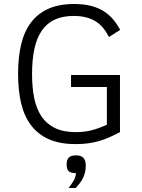

<svg xmlns="http://www.w3.org/2000/svg" viewBox="-20 -710 713 965"><path d="M527.8 -523.9Q514.6 -549.8 498.3 -569.6Q481.9 -589.4 460.4 -602.8Q439 -616.2 411.6 -623Q384.3 -629.9 350.1 -629.9Q294.9 -629.9 255.4 -611.6Q215.8 -593.3 190.4 -556.6Q165 -520 153.1 -465.3Q141.1 -410.6 141.1 -337.9Q141.1 -269.5 152.3 -215.3Q163.6 -161.1 189.5 -123.5Q215.3 -85.9 257.6 -65.9Q299.8 -45.9 361.8 -45.9Q382.3 -45.9 401.4 -48.1Q420.4 -50.3 439 -54.9Q457.5 -59.6 476.8 -66.7Q496.1 -73.7 517.1 -83V-272.9H336.9V-333H583V-45.9Q554.7 -31.2 529.5 -20Q504.4 -8.8 478.5 -1.2Q452.6 6.3 423.8 10.3Q395 14.2 359.9 14.2Q279.8 14.2 224.9 -10.5Q169.9 -35.2 135.5 -81.1Q101.1 -127 85.9 -192.1Q70.8 -257.3 70.8 -338.9Q70.8 -420.4 85.9 -485.4Q101.1 -550.3 134.8 -595.7Q168.5 -641.1 222.2 -665.5Q275.9 -689.9 353 -689.9Q400.9 -689.9 437.5 -680.4Q474.1 -670.9 501.5 -653.6Q528.8 -636.2 548.8 -612.3Q568.8 -588.4 584 -560.1ZM324.7 234.9Q338.4 217.8 349.6 198.7Q360.8 179.7 361.8 160.2Q336.9 160.2 325.9 150.9Q314.9 141.6 314.9 116.2Q314.9 93.3 325.7 82Q336.4 70.8 362.8 70.8Q387.7 70.8 399.4 83.7Q411.1 96.7 411.1 123Q411.1 141.6 407.2 157Q403.3 172.4 396.5 185.8Q389.6 199.2 380.6 211.2Q371.6 223.1 360.8 234.9Z"/></svg>

Font: Clear Sans Light
Style: Regular
Weight: 300
Foundry: Intel Corporation
Version: Version 1.00